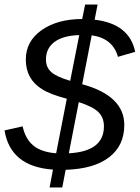

<svg xmlns="http://www.w3.org/2000/svg" viewBox="-26 -760 617 848"><path d="M523 -208Q523 -117 456 -65.5Q389 -14 264 -10L249 68H193L208 -11Q20 -24 -6 -184L74 -202Q86 -146 121.5 -117Q157 -88 222 -83L269 -324Q196 -343 160 -366Q88 -410 88 -497Q88 -578 158 -627Q228 -676 337 -676L350 -740H405L392 -673Q546 -655 571 -531L495 -509Q472 -591 379 -604L337 -388Q523 -337 523 -208ZM433 -202Q433 -241 408.5 -265Q384 -289 322 -309L278 -83Q433 -91 433 -202ZM177 -497Q177 -463 200 -442Q223 -421 284 -403L324 -605Q253 -603 215 -575Q177 -547 177 -497Z"/></svg>

Font: Libra Sans
Style: Italic
Weight: 400
Italic angle: -12°
Foundry: Context Ltd
Version: Version 1.002